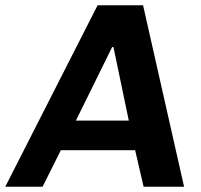

<svg xmlns="http://www.w3.org/2000/svg" viewBox="-62 -706 760 726"><path d="M-42 0 307 -686H479L634 0H481L449 -138H168L99 0ZM225 -250H425L367 -528H362Z"/></svg>

Font: Chivo Medium SemiBold
Style: Italic
Weight: 600
Italic angle: -8.05°
Version: Version 2.002